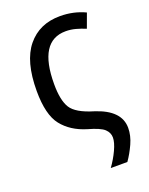

<svg xmlns="http://www.w3.org/2000/svg" viewBox="-140 -621 694 892"><g transform="rotate(-20 206.5 -175.0)"><path d="M49 -257Q49 -139 91 -86Q133 -33 209 -10Q270 7 289 25Q308 43 308 67Q308 91 291 127.5Q274 164 250 197H332Q354 166 372 126.5Q390 87 390 49Q390 -38 268 -77Q184 -102 160 -140.5Q136 -179 136 -259Q136 -472 270 -472Q295 -472 319 -465.5Q343 -459 367 -449L393 -520Q336 -547 269 -547Q167 -547 108 -475Q49 -403 49 -257Z"/></g></svg>

Font: Noto Sans UI SemiCondensed
Style: Regular
Weight: 400
Width: 4
Designer: Monotype Design Team
Foundry: Monotype Imaging Inc.
Version: 1.001